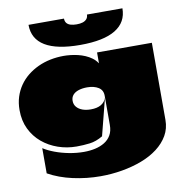

<svg xmlns="http://www.w3.org/2000/svg" viewBox="-103 -958 1119 1194"><g transform="rotate(-10 456.0 -360.5)"><path d="M893 -620H547Q547 -609 547 -587.5Q547 -566 547 -555Q547 -554 547 -553Q547 -552 546.5 -552Q546 -552 545 -554Q532 -573 513.5 -586.5Q495 -600 473 -609.5Q451 -619 427.5 -624.5Q404 -630 381 -632.5Q358 -635 338 -635Q295 -635 253.5 -626.5Q212 -618 175.5 -601Q139 -584 108.5 -559.5Q78 -535 56 -503Q34 -471 22 -433Q10 -395 10 -350Q10 -283 35.5 -230.5Q61 -178 104.5 -141.5Q148 -105 204 -85.5Q260 -66 321 -66Q363 -66 404 -71Q445 -76 487 -101L547 -336Q528 -278 448 -278Q418 -278 395 -286.5Q372 -295 358.5 -311Q345 -327 345 -350Q345 -372 358 -387Q371 -402 394.5 -409.5Q418 -417 448 -417Q470 -417 488 -412.5Q506 -408 519.5 -399.5Q533 -391 540 -378Q547 -365 547 -347V-162Q547 -124 532 -98Q517 -72 491 -56Q465 -40 431.5 -32.5Q398 -25 360 -25Q314 -25 267 -34Q220 -43 178.5 -58.5Q137 -74 108 -93V66Q176 104 262 123Q348 142 436 142Q505 142 572 130.5Q639 119 697 97Q755 75 799 41.5Q843 8 868 -35.5Q893 -79 893 -133Q893 -255 893 -377Q893 -499 893 -620ZM157 -863H381Q381 -846 389.5 -835Q398 -824 414.5 -819Q431 -814 453 -814Q475 -814 491 -819Q507 -824 516.5 -835Q526 -846 526 -863H750Q750 -775 675.5 -729.5Q601 -684 453 -684Q306 -684 231.5 -729Q157 -774 157 -863Z"/></g></svg>

Font: Climate Crisis
Style: Regular
Weight: 400
Version: Version 1.003